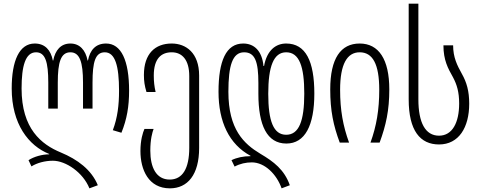

<svg xmlns="http://www.w3.org/2000/svg" viewBox="-20 -780 2629 1050"><path d="M469 250 515 233C480 148 404 92 313 54C206 10 98 -76 98 -296C98 -419 119 -494 177 -494C228 -494 244 -441 244 -328V-186H296V-328C296 -441 313 -494 365 -494C416 -494 434 -441 434 -328V-186H486V-328C486 -441 501 -494 553 -494C610 -494 631 -419 631 -284C631 -206 623 -137 597 -68L644 -54C674 -128 686 -198 686 -284C686 -449 643 -542 560 -542C503 -542 472 -506 461 -449H459C448 -506 416 -542 365 -542C313 -542 282 -506 271 -449H269C258 -506 226 -542 170 -542C86 -542 44 -449 44 -296C44 -102 136 17 249 62V64C210 64 165 77 136 96L152 130C182 111 226 99 269 99C340 99 434 163 469 250Z M909 250C1006 250 1069 176 1069 29V-367C1069 -491 997 -542 919 -542C829 -542 767 -487 767 -370C767 -336 771 -310 781 -277H831C824 -307 821 -334 821 -367C821 -460 862 -494 919 -494C976 -494 1015 -453 1015 -364V28C1015 142 978 202 908 202C834 202 802 135 802 44C802 -19 813 -56 820 -75H770C761 -55 748 -14 748 46C748 148 792 250 909 250Z M1520 250 1565 233C1535 148 1477 104 1404 61C1314 7 1229 -72 1229 -278C1229 -421 1251 -494 1315 -494C1375 -494 1393 -442 1393 -326V-267C1393 -95 1440 5 1546 5C1648 5 1699 -94 1699 -268C1699 -445 1652 -542 1545 -542C1489 -542 1440 -506 1424 -419H1421C1413 -502 1370 -542 1310 -542C1216 -542 1175 -446 1175 -278C1175 -114 1233 9 1350 72V74C1311 74 1274 82 1246 96L1263 131C1293 115 1325 108 1357 108C1428 108 1493 173 1520 250ZM1545 -43C1476 -43 1447 -117 1447 -267C1447 -416 1476 -494 1545 -494C1617 -494 1644 -416 1644 -268C1644 -118 1615 -43 1545 -43Z M1838 0H1889C1856 -91 1840 -177 1840 -289C1840 -429 1878 -494 1947 -494C2018 -494 2054 -430 2054 -289C2054 -180 2039 -91 2006 0H2056C2091 -95 2109 -177 2109 -291C2109 -456 2051 -542 1947 -542C1843 -542 1786 -460 1786 -291C1786 -175 1803 -94 1838 0Z M2381 10C2489 10 2546 -83 2546 -213C2546 -282 2532 -330 2506 -376C2480 -423 2458 -466 2458 -532H2405C2405 -451 2430 -406 2457 -358C2479 -317 2491 -276 2491 -214C2491 -110 2454 -38 2381 -38C2306 -38 2268 -109 2268 -237V-760H2215V-237C2215 -65 2278 10 2381 10Z"/></svg>

Font: Noto Sans Georgian ExtraCondensed Light
Style: Regular
Weight: 300
Width: 2
Designer: Monotype Design Team, Akaki Razmadze
Foundry: Google LLC
Version: Version 2.005